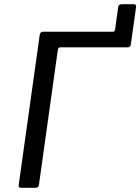

<svg xmlns="http://www.w3.org/2000/svg" viewBox="-20 -893 667 913"><path d="M81 0Q73 0 70.5 -3Q68 -6 69 -14L169 -728Q172 -742 183 -742H516Q525 -742 527 -751L542 -859Q543 -873 560 -873H614Q622 -873 625 -870Q628 -867 627 -859L602 -681Q600 -668 588 -668H269Q256 -668 255 -656L165 -13Q163 0 149 0Z"/></svg>

Font: Libre Franklin
Style: Italic
Weight: 400
Italic angle: -8°
Designer: Pablo Impallari, Rodrigo Fuenzalida, Nhung Nguyen
Foundry: Impallari Type
Version: Version 3.000